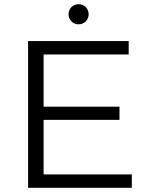

<svg xmlns="http://www.w3.org/2000/svg" viewBox="-20 -896 709 916"><path d="M114 0H609V-64H188V-324H550V-387H188V-636H594V-700H114ZM355 -780C382 -780 403 -801 403 -828C403 -855 382 -876 355 -876C328 -876 307 -855 307 -828C307 -801 328 -780 355 -780Z"/></svg>

Font: Malon Grotesk
Style: Regular
Weight: 400
Designer: Julieta Ulanovsky
Foundry: Julieta Ulanovsky
Version: Version 7.200